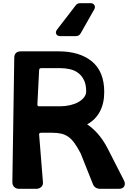

<svg xmlns="http://www.w3.org/2000/svg" viewBox="-20 -1192 867 1212"><path d="M490 -983Q480 -964 459 -964H361Q341 -964 335 -977.5Q329 -991 340 -1005L457 -1157Q467 -1172 487 -1172H552Q569 -1172 576 -1159.5Q583 -1147 575 -1133ZM530 -407Q562 -387 597 -348Q632 -309 662 -250L762 -54Q773 -33 764.5 -16.5Q756 0 729 0H614Q578 0 566 -31L489 -224Q468 -264 449.5 -289.5Q431 -315 410.5 -329Q390 -343 366 -348.5Q342 -354 310 -354H241Q225 -354 227 -342L251 -43Q253 -23 240 -11.5Q227 0 208 0H101Q82 0 70 -11.5Q58 -23 58 -42L70 -826Q70 -868 113 -868H348Q483 -868 560.5 -804Q638 -740 638 -611Q638 -539 610 -487Q582 -435 530 -407ZM242 -762Q227 -762 227 -749L216 -533Q216 -526 218.5 -523.5Q221 -521 230 -521H359Q392 -521 422 -528Q452 -535 474.5 -547.5Q497 -560 510.5 -577.5Q524 -595 524 -615Q524 -658 510 -686.5Q496 -715 473 -732Q450 -749 420 -755.5Q390 -762 359 -762Z"/></svg>

Font: OpenDyslexic3
Style: Bold
Weight: 700
Designer: Abelardo Gonzalez
Version: Version 1.000;PS 001.001;hotconv 1.0.56